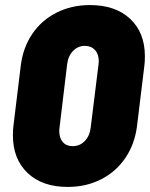

<svg xmlns="http://www.w3.org/2000/svg" viewBox="-20 -728 592 758"><path d="M31 -194Q31 -218 33 -231L62 -469Q71 -541 108 -595Q145 -649 204 -678.5Q263 -708 335 -708Q436 -708 494 -653.5Q552 -599 552 -506Q552 -482 550 -469L521 -231Q512 -159 475 -104.5Q438 -50 379 -20Q320 10 247 10Q147 10 89 -45Q31 -100 31 -194ZM338 -224 369 -474 370 -486Q370 -514 355 -530.5Q340 -547 315 -547Q288 -547 268.5 -527Q249 -507 245 -474L215 -224Q214 -219 214 -210Q214 -183 228 -167Q242 -151 267 -151Q295 -151 314.5 -171Q334 -191 338 -224Z"/></svg>

Font: Barlow Semi Condensed Black
Style: Italic
Weight: 900
Width: 4
Italic angle: -7°
Designer: Jeremy Tribby
Foundry: Tribby Type
Version: Version 1.408